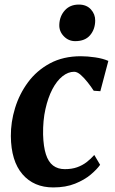

<svg xmlns="http://www.w3.org/2000/svg" viewBox="-20 -810 501 840"><path d="M213 10Q128 10 78.2 -47.8Q28.5 -105.5 27.5 -214.5Q27 -275.5 45.8 -337Q64.5 -398.5 102.5 -450Q140.5 -501.5 198.5 -532.8Q256.5 -564 333.5 -564Q362.5 -564 396.5 -559Q430.5 -554 454 -543.5L419 -411L390 -413Q378.5 -431 363.2 -450.2Q348 -469.5 332.8 -482.8Q317.5 -496 304.5 -496Q278 -496 253.2 -476.2Q228.5 -456.5 209.2 -419.8Q190 -383 178.8 -332.8Q167.5 -282.5 168.5 -221.5Q170 -168.5 180.8 -135Q191.5 -101.5 212.2 -85.8Q233 -70 263.5 -70Q294 -70 317.2 -78.2Q340.5 -86.5 358.8 -100.5Q377 -114.5 392.5 -132L418 -89Q404.5 -69.5 377 -46.2Q349.5 -23 308.5 -6.5Q267.5 10 213 10ZM309 -630Q279.5 -630 258.8 -651.8Q238 -673.5 239.5 -703Q241 -739.5 263.8 -764.8Q286.5 -790 325 -790Q358.5 -790 377.8 -768.8Q397 -747.5 396.5 -719.5Q396 -681.5 374 -655.8Q352 -630 309 -630Z"/></svg>

Font: Merriweather 28pt
Style: Bold Italic
Weight: 700
Italic angle: -7.8°
Version: Version 2.101